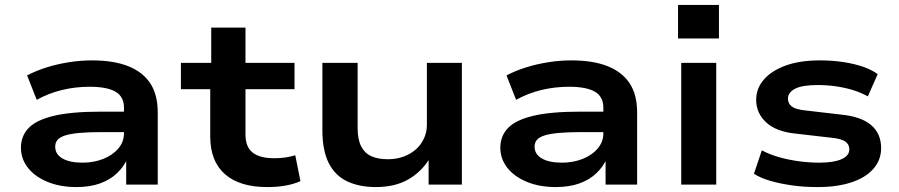

<svg xmlns="http://www.w3.org/2000/svg" viewBox="-20 -749 3647 779"><path d="M290 10Q224 10 173 -11Q122 -32 93.5 -68Q65 -104 65 -150Q65 -197 96 -229.5Q127 -262 198 -279Q269 -296 389 -296H502V-213H393Q337 -213 300.5 -209.5Q264 -206 243 -199Q222 -192 213 -181Q204 -170 204 -154Q204 -123 233.5 -106Q263 -89 315 -89Q361 -89 399.5 -104.5Q438 -120 460.5 -147Q483 -174 483 -208V-312Q483 -357 448.5 -377Q414 -397 344 -397Q286 -397 232 -384Q178 -371 129 -344L90 -443Q126 -462 169 -475.5Q212 -489 259.5 -496.5Q307 -504 353 -504Q440 -504 499 -481Q558 -458 589 -412Q620 -366 620 -292V0H492V-108H498Q483 -73 454.5 -46Q426 -19 385 -4.5Q344 10 290 10Z M1064 10Q952 10 892.5 -42.5Q833 -95 833 -195V-387H714V-494H837V-637H976V-494H1175V-387H976V-203Q976 -153 1005 -130Q1034 -107 1093 -107Q1116 -107 1137 -110Q1158 -113 1178 -119L1199 -14Q1172 -2 1138.5 4Q1105 10 1064 10Z M1505 10Q1438 10 1389 -13Q1340 -36 1314 -87Q1288 -138 1288 -221V-494H1431V-229Q1431 -183 1445.5 -155Q1460 -127 1487 -115Q1514 -103 1553 -103Q1600 -103 1636.5 -122Q1673 -141 1692.5 -173Q1712 -205 1712 -243V-494H1854V0H1719V-104H1722Q1689 -51 1635.5 -20.5Q1582 10 1505 10Z M2235 10Q2169 10 2118 -11Q2067 -32 2038.5 -68Q2010 -104 2010 -150Q2010 -197 2041 -229.5Q2072 -262 2143 -279Q2214 -296 2334 -296H2447V-213H2338Q2282 -213 2245.5 -209.5Q2209 -206 2188 -199Q2167 -192 2158 -181Q2149 -170 2149 -154Q2149 -123 2178.5 -106Q2208 -89 2260 -89Q2306 -89 2344.5 -104.5Q2383 -120 2405.5 -147Q2428 -174 2428 -208V-312Q2428 -357 2393.5 -377Q2359 -397 2289 -397Q2231 -397 2177 -384Q2123 -371 2074 -344L2035 -443Q2071 -462 2114 -475.5Q2157 -489 2204.5 -496.5Q2252 -504 2298 -504Q2385 -504 2444 -481Q2503 -458 2534 -412Q2565 -366 2565 -292V0H2437V-108H2443Q2428 -73 2399.5 -46Q2371 -19 2330 -4.5Q2289 10 2235 10Z M2731 -593V-729H2897V-593ZM2744 0V-494H2886V0Z M3297 10Q3241 10 3192.5 3Q3144 -4 3104.5 -15.5Q3065 -27 3039 -44L3071 -139Q3103 -122 3142 -111Q3181 -100 3223 -94.5Q3265 -89 3304 -89Q3362 -89 3394 -103Q3426 -117 3426 -143Q3426 -163 3410 -174.5Q3394 -186 3355 -190L3207 -207Q3129 -215 3088.5 -252.5Q3048 -290 3048 -344Q3048 -390 3079 -426Q3110 -462 3167.5 -483Q3225 -504 3307 -504Q3358 -504 3403 -497Q3448 -490 3483.5 -477.5Q3519 -465 3541 -448L3501 -358Q3472 -374 3439 -384Q3406 -394 3370 -399Q3334 -404 3298 -404Q3235 -404 3206 -389Q3177 -374 3177 -349Q3177 -329 3192.5 -317Q3208 -305 3247 -301L3393 -284Q3474 -276 3514.5 -241.5Q3555 -207 3555 -148Q3555 -100 3523.5 -64Q3492 -28 3434 -9Q3376 10 3297 10Z"/></svg>

Font: Nunito Sans 10pt Expanded
Style: Bold
Weight: 700
Width: 7
Designer: Vernon Adams
Foundry: Vernon Adams
Version: Version 3.101;gftools[0.9.27]